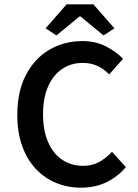

<svg xmlns="http://www.w3.org/2000/svg" viewBox="-20 -856 640 888"><path d="M354 12Q293 12 239.5 -10Q186 -32 145.5 -75Q105 -118 82.5 -181Q60 -244 60 -325Q60 -432 99.5 -508.5Q139 -585 207.5 -625.5Q276 -666 362 -666Q423 -666 471 -641Q519 -616 549 -584L485 -512Q461 -537 431 -551Q401 -565 362 -565Q308 -565 266.5 -536.5Q225 -508 202 -455Q179 -402 179 -328Q179 -254 202 -200Q225 -146 267 -117.5Q309 -89 365 -89Q406 -89 438 -106.5Q470 -124 498 -154L562 -83Q523 -37 471 -12.5Q419 12 354 12ZM241 -692 191 -725 288 -836H412L509 -725L459 -692L352 -780H348Z"/></svg>

Font: Source Code Pro SemiBold
Style: Regular
Weight: 600
Monospace: yes
Designer: Paul D. Hunt, Teo Tuominen
Foundry: Adobe Systems Incorporated
Version: Version 1.018;hotconv 1.0.116;makeotfexe 2.5.65601